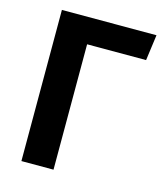

<svg xmlns="http://www.w3.org/2000/svg" viewBox="-105 -771 720 849"><g transform="rotate(15 254.5 -346.0)"><path d="M490 -574H220V0H73V-692H506Z"/></g></svg>

Font: FiraSans
Style: Regular
Weight: 600
Designer: Carrois Corporate & Edenspiekermann AG
Foundry: Carrois Corporate GbR & Edenspiekermann AG
Version: Version 3.106;PS 003.106;hotconv 1.0.70;makeotf.lib2.5.58329